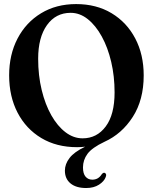

<svg xmlns="http://www.w3.org/2000/svg" viewBox="-20 -730 763 966"><path d="M363 -709.5Q465 -709.5 541.5 -663.5Q618 -617.5 660.5 -536.5Q703 -455.5 703 -350.5Q703 -227.5 648 -141.8Q593 -56 505.5 -16.5Q443 13 420.2 44Q397.5 75 397.5 112.5Q397.5 143.5 410.5 158.8Q423.5 174 444.5 174Q475 174 492 146.5Q499.5 137.5 506.5 139.5Q511 141 513.2 146.2Q515.5 151.5 512 160.5Q504 182.5 478 199.2Q452 216 413.5 216Q363 216 334.8 192.8Q306.5 169.5 306.5 128.5Q306.5 95.5 329.8 65Q353 34.5 408.5 8Q387.5 10.5 368 10.5Q264.5 10.5 187.8 -35.5Q111 -81.5 68.5 -163Q26 -244.5 26 -351Q26 -455 68.2 -536Q110.5 -617 186.5 -663.2Q262.5 -709.5 363 -709.5ZM556.5 -265Q556.5 -346.5 539.5 -418.8Q522.5 -491 492 -546.5Q461.5 -602 421.5 -633.8Q381.5 -665.5 335.5 -665.5Q260.5 -665.5 216.2 -603.5Q172 -541.5 172 -434.5Q172 -350 189.8 -277Q207.5 -204 238.5 -149.5Q269.5 -95 309.8 -64.5Q350 -34 395.5 -34Q467.5 -34 512 -93.8Q556.5 -153.5 556.5 -265Z"/></svg>

Font: Fraunces 144pt S050 SemiBold
Style: Regular
Weight: 600
Version: Version 1.000; ttfautohint (v1.8.3)